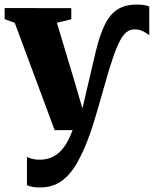

<svg xmlns="http://www.w3.org/2000/svg" viewBox="-26 -574 678 847"><path d="M149.5 253Q131 253 116.5 250.2Q102 247.5 93 243V118.5Q101 123 116.2 126.8Q131.5 130.5 148 130.5Q175 130.5 196.8 122.2Q218.5 114 236.2 97.5Q254 81 268.2 56.5Q282.5 32 294.5 0H215L39 -473.5L-5.5 -489.5V-538.5L288.5 -538V-489L225 -473.5L307 -200.5L337.5 -95.5L361.5 -197.5L396 -345Q414 -420 436.8 -466Q459.5 -512 493.5 -533Q527.5 -554 578.5 -554Q593 -554 607.2 -552Q621.5 -550 632.5 -545.5V-419Q615.5 -431.5 600.5 -438Q585.5 -444.5 567.5 -444.5Q548 -444.5 532.5 -432.5Q517 -420.5 502.5 -393Q488 -365.5 472 -318Q462.5 -290.5 452.2 -256.5Q442 -222.5 431.8 -185.5Q421.5 -148.5 411 -112.5Q400.5 -76.5 390.8 -44.2Q381 -12 372.5 12.5Q345 90 314.5 143.8Q284 197.5 244.8 225.2Q205.5 253 149.5 253Z"/></svg>

Font: Merriweather 60pt Black
Style: Regular
Weight: 900
Version: Version 2.100